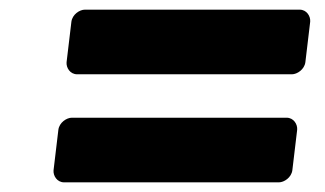

<svg xmlns="http://www.w3.org/2000/svg" viewBox="-20 -529 673 398"><path d="M118 -400C117 -389 125 -375 140 -375H585C596 -375 611 -385 613 -400L623 -484C624 -495 616 -509 601 -509H156C145 -509 130 -499 128 -484ZM91 -176C90 -165 98 -151 113 -151H558C569 -151 584 -161 586 -176L596 -260C597 -271 589 -285 574 -285H129C118 -285 103 -275 101 -260Z"/></svg>

Font: Falling Sky
Style: BlkObl
Weight: 900
Designer: Paul D. Hunt
Foundry: Adobe Systems Incorporated
Version: Version 1.02